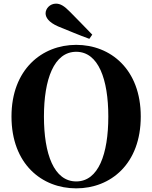

<svg xmlns="http://www.w3.org/2000/svg" viewBox="-20 -1013 835 1053"><path d="M486 -823C445 -866 403 -908 365 -947C331 -982 310 -993 287 -993C254 -993 230 -966 230 -940C230 -918 246 -891 299 -868C356 -845 412 -821 470 -800ZM398 20C587 20 752 -114 752 -374C752 -633 586 -767 398 -767C210 -767 43 -632 43 -374C43 -113 210 20 398 20ZM398 -18C276 -18 221 -168 221 -374C221 -578 276 -729 398 -729C520 -729 574 -578 574 -374C574 -168 520 -18 398 -18Z"/></svg>

Font: Noto Serif CJK HK Black
Style: Regular
Weight: 900
Designer: Ryoko NISHIZUKA 西塚涼子 (kana & ideographs); Frank Grießhammer (Latin, Greek & Cyrillic); Wenlong ZHANG 张文龙 (bopomofo); San
Foundry: Adobe
Version: Version 2.001;hotconv 1.1.0;makeotfexe 2.6.0